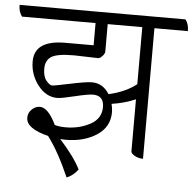

<svg xmlns="http://www.w3.org/2000/svg" viewBox="-77 -652 843 835"><g transform="rotate(5 344.5 -235.0)"><path d="M714 -550H568V20Q547 20 531 10.5Q515 1 515 -8V-235Q466 -214 411 -206Q416 -186 416 -170Q416 -105 360.5 -69Q305 -33 226 -33Q211 -33 202 -34Q268 39 293 91Q272 119 244 130Q197 22 148 -43Q51 -67 51 -114Q51 -136 67 -151Q83 -166 102 -166Q138 -166 173 -93Q192 -87 221 -87Q280 -87 327.5 -112.5Q375 -138 375 -188.5Q375 -239 327 -239Q306 -239 248.5 -225Q191 -211 173 -211Q124 -211 88.5 -257Q53 -303 53 -360Q53 -453 187 -453H311V-550H-10Q-25 -569 -25 -600H699Q714 -582 714 -550ZM336 -399 230 -402Q156 -402 131 -385.5Q106 -369 106 -333.5Q106 -298 121 -280.5Q136 -263 146 -263Q156 -263 224.5 -277.5Q293 -292 318 -292Q366 -292 394 -247Q467 -263 515 -301V-550H364V-431Q364 -421 353.5 -410Q343 -399 336 -399Z"/></g></svg>

Font: Karma Light
Style: Regular
Weight: 300
Designer: Joana Correia
Foundry: Indian Type Foundry
Version: Version 1.202;PS 1.0;hotconv 1.0.78;makeotf.lib2.5.61930; tt